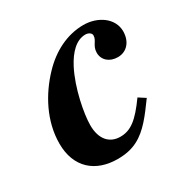

<svg xmlns="http://www.w3.org/2000/svg" viewBox="-117 -566 669 684"><g transform="rotate(-30 217.5 -224.5)"><path d="M349 -142C301 -75 270 -51 227 -51C183 -51 154 -82 154 -140C154 -185 172 -283 208 -352C231 -396 262 -429 300 -429C312 -429 324 -422 324 -412C324 -390 303 -382 303 -352C303 -322 327 -301 361 -301C398 -301 423 -330 423 -372C423 -425 371 -462 311 -462C244 -462 181 -430 131 -377C72 -315 26 -230 26 -138C26 -40 88 13 179 13C212 13 239 7 262 -5C307 -28 339 -72 377 -124Z"/></g></svg>

Font: XITS
Style: Bold Italic
Weight: 700
Italic angle: -16.33°
Designer: MicroPress Inc., with final additions and corrections provided by Coen Hoffman, Elsevier (retired)
Version: Version 1.105